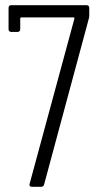

<svg xmlns="http://www.w3.org/2000/svg" viewBox="-20 -720 383 740"><path d="M103 0H139C145 0 149 -4 150 -9L322 -647C323 -652 324 -655 324 -659V-690C324 -696 320 -700 314 -700H23C17 -700 13 -696 13 -690V-607C13 -601 17 -597 23 -597H48C54 -597 58 -601 58 -607V-649C58 -651 60 -653 62 -653H263C265 -653 268 -651 267 -649L94 -11C92 -4 96 0 103 0Z"/></svg>

Font: Barlow Condensed Light
Style: Regular
Weight: 300
Width: 3
Designer: Jeremy Tribby
Foundry: Tribby Type
Version: Version 1.422;hotconv 1.0.109;makeotfexe 2.5.65596